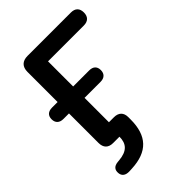

<svg xmlns="http://www.w3.org/2000/svg" viewBox="-254 -816 1108 1108"><g transform="rotate(-45 300.0 -261.5)"><path d="M129 182 150 181C283 175 346 108 346 -25V-44C346 -81 325 -102 287 -102H246V-301H377C408 -301 426 -318 426 -348C426 -378 408 -394 377 -394H246V-599H538C574 -599 592 -619 592 -652C592 -686 574 -705 538 -705H185C142 -705 119 -682 119 -640V-394H74C42 -394 24 -378 24 -348C24 -318 42 -301 74 -301H119V-60C119 -21 140 0 178 0H230C230 57 202 89 132 95L121 96C87 99 75 117 77 143C79 170 98 183 129 182Z"/></g></svg>

Font: SN Pro SemiBold
Style: Regular
Weight: 600
Designer: Tobias Whetton
Foundry: Supernotes
Version: Version 1.003;Glyphs 3.3 (3324)